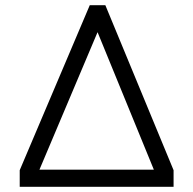

<svg xmlns="http://www.w3.org/2000/svg" viewBox="-20 -720 745 740"><path d="M56 -64 326 -700H386L649 -64V0H56ZM573 -66 356 -596 132 -66Z"/></svg>

Font: Bai Jamjuree
Style: Regular
Weight: 400
Designer: Katatrad Aksorn Co.,Ltd.
Foundry: Cadson Demak Co.,Ltd.
Version: Version 1.000; ttfautohint (v1.6)